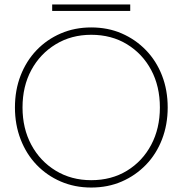

<svg xmlns="http://www.w3.org/2000/svg" viewBox="-20 -832 819 861"><path d="M81 -350Q81 -445 120.5 -518Q160 -591 230 -633.5Q300 -676 389 -676Q480 -676 549.5 -633.5Q619 -591 658 -518Q697 -445 697 -350Q697 -256 658 -182.5Q619 -109 549.5 -66.5Q480 -24 389 -24Q300 -24 230 -66.5Q160 -109 120.5 -182.5Q81 -256 81 -350ZM47 -350Q47 -273 72.5 -207Q98 -141 144 -93Q190 -45 252.5 -18Q315 9 389 9Q464 9 526 -18Q588 -45 634.5 -93Q681 -141 706.5 -207Q732 -273 732 -350Q732 -428 706.5 -493.5Q681 -559 634.5 -607Q588 -655 526 -682Q464 -709 389 -709Q315 -709 252.5 -682Q190 -655 144 -607Q98 -559 72.5 -493.5Q47 -428 47 -350ZM214 -783H564V-812H214Z"/></svg>

Font: Jost ExtraLight
Style: Regular
Weight: 250
Version: Version 3.710